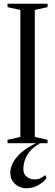

<svg xmlns="http://www.w3.org/2000/svg" viewBox="-20 -763 294 1023"><path d="M88.5 -33.5V-710L20 -725V-743H233.5V-725L165.5 -710V-33.5L233.5 -18V0H20V-18ZM118 240Q100 240 80.8 231Q61.5 222 48.2 203.5Q35 185 35 157Q35 130.5 49.8 102.8Q64.5 75 95.2 48.2Q126 21.5 174 -1L183 -5L195.5 -1Q158 20 138.5 44Q119 68 111.8 92.2Q104.5 116.5 104.5 138.5Q104.5 165 123 179Q141.5 193 164.5 193Q182 193 195.8 186.2Q209.5 179.5 220.5 170L228 184.5Q214 206.5 184.8 223.2Q155.5 240 118 240Z"/></svg>

Font: Merriweather 144pt Light
Style: Regular
Weight: 300
Version: Version 2.100